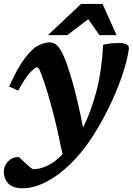

<svg xmlns="http://www.w3.org/2000/svg" viewBox="-32 -750 694 1002"><path d="M63 -277 15.5 -298.5Q60 -396.5 97.2 -445.8Q134.5 -495 166.2 -511.8Q198 -528.5 226 -528.5Q249.5 -528.5 265.5 -513.5Q281.5 -498.5 300 -458.5Q316.5 -423 343.8 -331Q371 -239 401.5 -84.5Q442.5 -165.5 470.8 -272.5Q499 -379.5 506.5 -516.5Q524 -521 545 -523.2Q566 -525.5 592 -525.5Q644 -525 640.5 -494.5Q631 -429.5 603.5 -349.8Q576 -270 535.2 -187Q494.5 -104 445 -28Q391.5 52.5 330 111Q268.5 169.5 205.8 201Q143 232.5 86 232.5Q34.5 232.5 11.2 207.5Q-12 182.5 -12 146.5Q-12 114.5 10.2 92Q32.5 69.5 63.5 69.5Q67 69.5 77 78.8Q87 88 99 99.5Q111 111.5 123.8 122.2Q136.5 133 143.5 133Q175.5 133 214.5 115.2Q253.5 97.5 294.5 55Q265.5 -86 242 -174Q218.5 -262 201.5 -312.5Q183.5 -366.5 175.8 -382.5Q168 -398.5 161.5 -398.5Q150.5 -398.5 125 -371.2Q99.5 -344 63 -277ZM218 -566.5 391 -729.5H503L576.5 -566.5H487L428.5 -650L319 -566.5Z"/></svg>

Font: Newsreader 6pt SemiBold
Style: Italic
Weight: 600
Italic angle: -17°
Designer: Hugues Gentile
Foundry: Production Type
Version: Version 1.003; ttfautohint (v1.8.3)